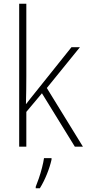

<svg xmlns="http://www.w3.org/2000/svg" viewBox="-20 -780 462 1021"><path d="M120 -375Q120 -302 118 -227H119Q132 -244 143.5 -258.5Q155 -273 168 -289L360 -529H405L229 -312L421 0H378L203 -284L120 -185V0H82V-760H120ZM254 69Q246 105 229.5 146Q213 187 192 221H170V213Q177 196 186.5 168.5Q196 141 203.5 111.5Q211 82 214 61H254Z"/></svg>

Font: Noto Sans Kannada SemiCondensed ExtraLight
Style: Regular
Weight: 200
Width: 4
Designer: Jelle Bosma - Monotype Design Team
Foundry: Monotype Imaging Inc.
Version: Version 2.005; ttfautohint (v1.8.4.7-5d5b)